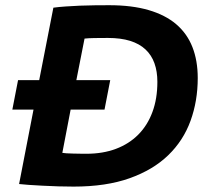

<svg xmlns="http://www.w3.org/2000/svg" viewBox="-20 -691 764 722"><path d="M106 -278.8H26.4L47.9 -389.6H127.4L180.7 -662.1Q201.7 -665 227.3 -666.7Q252.9 -668.5 280.8 -669.7Q308.6 -670.9 336.9 -671.1Q365.2 -671.4 391.1 -671.4Q476.1 -671.4 538.8 -653.1Q601.6 -634.8 642.6 -599.9Q683.6 -564.9 703.6 -513.9Q723.6 -462.9 723.6 -397.5Q723.6 -311.5 696.5 -236.8Q669.4 -162.1 612.5 -107.2Q555.7 -52.2 467.5 -20.8Q379.4 10.7 256.8 10.7Q230 10.7 199.2 9.8Q168.5 8.8 139.9 7.3Q111.3 5.9 87.6 4.2Q64 2.4 51.8 1ZM385.7 -548.3Q357.4 -548.3 334 -547.9Q310.5 -547.4 297.9 -545.9L267.1 -389.6H394.5L373 -278.8H245.6L214.4 -116.2Q218.8 -115.2 230.2 -114.5Q241.7 -113.8 255.6 -113.5Q269.5 -113.3 283.2 -113Q296.9 -112.8 305.2 -112.8Q366.7 -112.8 416 -131.3Q465.3 -149.9 500 -184.8Q534.7 -219.7 553.2 -269.8Q571.8 -319.8 571.8 -383.3Q571.8 -422.4 560.8 -453.1Q549.8 -483.9 527.1 -505.1Q504.4 -526.4 469.2 -537.4Q434.1 -548.3 385.7 -548.3Z"/></svg>

Font: PT Astra Sans
Style: Bold Italic
Weight: 700
Italic angle: -16°
Designer: A.Korolkova, I. Chaeva
Foundry: ParaType Ltd
Version: Version 1.002W